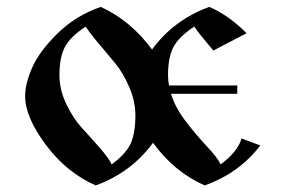

<svg xmlns="http://www.w3.org/2000/svg" viewBox="-20 -530 827 563"><path d="M605.5 -381.8 703.1 -432.6C668 -467.8 631.5 -493.5 593.8 -509.8C524.1 -484.4 468.1 -442.7 425.8 -384.8C384.1 -441.4 334 -483.1 275.4 -509.8C226.6 -492.8 184.4 -467 148.9 -432.1C113.4 -397.3 88.7 -364.1 74.7 -332.5C60.7 -300.9 53.7 -272.8 53.7 -248C53.7 -207 74.1 -159.3 114.7 -105C155.4 -50.6 204.1 -11.1 260.7 13.7C330.4 -11.7 386.4 -53.4 428.7 -111.3C469.7 -54.7 520.2 -13 580.1 13.7C647.8 -10.4 702.1 -49.5 743.2 -103.5L688.5 -124C680.7 -98 660.2 -72.6 627 -47.9C621.1 -60.9 607.7 -78.5 586.9 -100.6C566.1 -122.7 545.4 -147.1 524.9 -173.8C504.4 -200.5 489.9 -227.5 481.4 -254.9H675.8V-279.3H475.6C473.6 -289.1 472.7 -299.2 472.7 -309.6C472.7 -344.1 477.9 -371.4 488.3 -391.6C498.7 -411.8 519.2 -432 549.8 -452.1C555 -443 573.6 -419.6 605.5 -381.8ZM307.6 -47.9C301.8 -60.2 289.9 -76.7 272 -97.2C254.1 -117.7 236.8 -136.9 220.2 -154.8C203.6 -172.7 188.5 -195.8 174.8 -224.1C161.1 -252.4 154.3 -280.9 154.3 -309.6C154.3 -344.1 159.5 -371.4 169.9 -391.6C180.3 -411.8 200.8 -432 231.4 -452.1C238 -441.1 250.3 -424.8 268.6 -403.3C286.8 -381.8 303.4 -362 318.4 -343.8C333.3 -325.5 346.8 -302.6 358.9 -274.9C370.9 -247.2 377 -219.4 377 -191.4C377 -156.9 372.4 -129.6 363.3 -109.4C354.2 -89.2 335.6 -68.7 307.6 -47.9Z"/></svg>

Font: TriodPostnaja
Style: Medium
Weight: 500
Version: 20110805; ttfautohint (v0.96) -l 8 -r 50 -G 200 -x 14 -w "G"